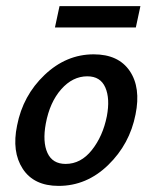

<svg xmlns="http://www.w3.org/2000/svg" viewBox="-20 -603 500 629"><path d="M160 -513 175 -583H440L425 -513ZM172 6Q91 6 54.5 -50Q18 -106 36 -192Q55 -290 126 -357.5Q197 -425 287 -425Q368 -425 405 -370.5Q442 -316 424 -228Q405 -131 334.5 -62.5Q264 6 172 6ZM195 -66Q245 -66 281 -111.5Q317 -157 330 -222Q341 -280 325 -316.5Q309 -353 266 -353Q218 -353 180.5 -310.5Q143 -268 130 -198Q119 -138 135.5 -102Q152 -66 195 -66Z"/></svg>

Font: EauTestInfant Semibold
Style: Italic
Weight: 600
Italic angle: -12°
Designer: Christian Thalmann (Catharsis Fonts)
Version: Version 0.001;PS 000.001;hotconv 1.0.88;makeotf.lib2.5.64775